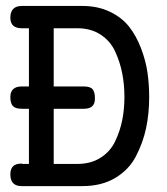

<svg xmlns="http://www.w3.org/2000/svg" viewBox="-20 -631 565 651"><path d="M15.1 -40Q15.1 -76.2 51.8 -76.2Q52.7 -76.2 54.2 -76.2L56.2 -75.2H78.1V-262.2H54.2Q32.2 -262.2 23.7 -271.5Q15.1 -280.8 15.1 -301.8Q15.1 -337.9 54.2 -337.9H78.1V-535.2H54.2Q15.1 -535.2 15.1 -570.8Q15.1 -610.8 54.2 -610.8H259.8Q311.5 -610.8 352.3 -591.3Q393.1 -571.8 417.5 -540.8Q441.9 -509.8 458 -467.8Q474.1 -425.8 480 -385.5Q485.8 -345.2 485.8 -301.8Q485.8 -245.6 475.3 -196.3Q464.8 -147 440.9 -101.1Q417 -55.2 370.6 -27.6Q324.2 0 259.8 0H53.2Q15.1 0 15.1 -40ZM162.1 -75.2H242.2Q288.1 -75.2 321 -96.2Q354 -117.2 370.6 -152.1Q387.2 -187 394.5 -224.1Q401.9 -261.2 401.9 -301.8Q401.9 -343.8 394.5 -381.8Q387.2 -419.9 370.6 -456.1Q354 -492.2 321 -513.7Q288.1 -535.2 242.2 -535.2H162.1V-337.9H263.2Q287.1 -337.9 294.4 -327.9Q301.8 -317.9 301.8 -299.8Q303.7 -261.7 264.2 -262.2H162.1Z"/></svg>

Font: CMU Typewriter Text
Style: Bold
Weight: 700
Version: Version 0.7.0